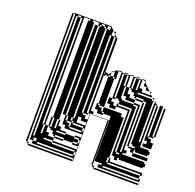

<svg xmlns="http://www.w3.org/2000/svg" viewBox="-124 -830 986 969"><g transform="rotate(20 368.5 -346.0)"><path d="M122 -664V-680H114V-664ZM162 -656V-688H154V-696H138V-688H154V-656ZM314 -680V-696H298V-680ZM354 -624V-656H346V-668L334 -680H330V-656H346V-624ZM122 -440V-456H114V-440ZM418 -464H410V-488H402L414 -500H426V-456H418ZM250 -392V-680H234V-392ZM666 -376V-392H658V-376ZM666 -392V-400H664L658 -406V-392ZM666 -328V-344H658V-328ZM250 -296V-344H234V-296ZM666 -264V-280H658V-264ZM122 -248V-264H114V-248ZM386 -304H394V-296H410V-280H418V-272H426V-264H394V-280H378V-312H386ZM538 -184V-232H530V-184ZM682 -216H658V-200H682ZM362 -184V-200H330V-216H314V-184ZM290 -176H298V-168H290ZM122 -120V-136H114V-120ZM234 -168V-136H250V-120H282V-112H330V-104H354V-88H362V-104H354V-112H330V-120H362V-136H266V-152H250V-200H234V-296H250V-200H258V-176H266V-168H282V-152H290V-144H354V-152H290V-168H354V-152H362V-168H354V-176H298V-184H290V-200H282V-184H290V-176H266V-200H258V-680H250V-696H218V-688H226V-168ZM464 -120V-104H466V-120ZM602 -168V-160H634V-136H714V-120H634V-136H618V-152H602V-160H594V-168ZM282 -104V-112H234V-104ZM354 -80V-88H330V-80ZM186 -120V-88H202V-72H234V-56H362V-72H330V-80H282V-88H234V-80H282V-72H234V-80H226V-88H218V-104H202V-112H194V-120ZM234 -40H354V-24H362V-40H354V-48H234V-56H186V-48H234ZM162 -144V-176H138V-208H154V-176H162V-208H138V-240H154V-208H162V-240H138V-272H154V-240H162V-272H138V-304H154V-272H162V-304H138V-336H154V-304H162V-336H138V-368H154V-336H162V-368H138V-400H154V-368H162V-400H138V-432H154V-400H162V-432H138V-464H154V-432H162V-464H138V-496H154V-464H162V-496H138V-528H154V-496H162V-528H138V-560H154V-528H162V-560H138V-592H154V-560H162V-592H138V-624H154V-592H162V-624H138V-656H154V-624H162V-656H138V-688H130V-48H138V-24H154V-40H138V-144H154V-120H162V-72H170V-120H162V-144H138V-176H154V-144ZM258 -688V-680H266V-688ZM122 -648V-664H114V-648ZM122 -632V-648H114V-632ZM122 -616V-632H114V-616ZM122 -600V-616H114V-600ZM122 -584V-600H114V-584ZM122 -568V-584H114V-568ZM122 -552V-568H114V-552ZM122 -536V-552H114V-536ZM122 -520V-536H114V-520ZM122 -504V-520H114V-504ZM122 -488V-504H114V-488ZM122 -472V-488H114V-472ZM122 -456V-472H114V-456ZM546 -464H522V-496H514V-440H522V-464H538V-440H546ZM364 -450V-456H370ZM386 -464V-456H394V-464ZM122 -424V-440H114V-424ZM122 -408V-424H114V-408ZM122 -392V-408H114V-392ZM122 -376V-392H114V-376ZM666 -360V-376H658V-360ZM122 -360V-376H114V-360ZM602 -360H594V-376H602ZM122 -344V-360H114V-344ZM658 -352V-344H666V-360H658V-352H650V-408H656L648 -416H642V-422L632 -432H554V-424H634V-416H642V-352ZM250 -344V-392H234V-344ZM122 -328V-344H114V-328ZM602 -328H594V-344H602ZM666 -312V-328H658V-312ZM666 -296V-312H658V-296ZM122 -312V-328H114V-312ZM122 -296V-312H114V-296ZM602 -312H594V-328H602ZM602 -296H594V-312H602ZM658 -288V-280H666V-296H658V-288H650V-352H642V-288ZM122 -280V-296H114V-280ZM706 -272H682V-304H698V-272H706V-304H682V-336H698V-304H706V-336H682V-368H698V-336H706V-368H682V-400H698V-368H706V-400H682V-408H698V-400H714V-248H706ZM538 -232V-280H530V-232ZM602 -264H594V-280H602ZM122 -264V-280H114V-264ZM666 -248V-264H658V-248ZM354 -240H330V-272H346V-248H354ZM706 -240H682V-272H698V-248H706ZM464 -248V-232H466V-248ZM666 -232V-248H658V-232ZM602 -248H594V-264H602ZM122 -232V-248H114V-232ZM602 -232H594V-248H602ZM658 -224V-216H666V-232H658V-224H650V-288H642V-224ZM122 -216V-232H114V-216ZM362 -216V-248H354V-272H330V-304H346V-272H354V-304H330V-336H346V-304H354V-336H330V-368H346V-336H354V-368H330V-400H346V-368H354V-400H330V-432H346V-400H354V-432H330V-464H346V-432H354V-464H330V-496H346V-464H354V-496H330V-528H346V-496H354V-528H330V-560H346V-528H354V-560H330V-592H346V-560H354V-592H330V-624H346V-592H354V-624H330V-656H322V-240H330V-232H346V-216ZM122 -184V-200H114V-184ZM466 -216V-232H464V-216ZM122 -200V-216H114V-200ZM464 -216V-200H466V-216ZM714 -184H666V-200H650V-224H642V-200H658V-176H706V-168H714ZM602 -200H594V-216H602ZM282 -680H290V-200H298V-680H290V-688H282V-696H266V-688H282ZM464 -184V-168H466V-184ZM538 -136V-184H530V-136ZM464 -200V-184H466V-200ZM602 -184H594V-200H602ZM602 -168H594V-184H602ZM122 -168V-184H114V-168ZM122 -152V-168H114V-152ZM226 -144V-168H218V-144ZM464 -152V-136H466V-152ZM466 -152V-168H464V-152ZM538 -136H530V-88H538ZM122 -136V-152H114V-136ZM442 -360V-500H426V-504H442V-500H458V-496H474V-464H482V-496H474V-500H458V-504H474V-500H490V-440H506V-500H490V-504H506V-500H522V-496H538V-464H546V-496H538V-500H522V-504H538V-500H554V-456H570V-440H618V-446L608 -456H586V-472H570V-494L564 -500H554V-504H570V-494L608 -456H618V-446L632 -432H642V-422L648 -416H658V-408H666V-400H674V-240H682V-232H698V-216H714V-152H706V-144H642V-152H634V-168H618V-176H610V-224H602V-216H594V-232H602V-224H610V-288H602V-280H594V-296H602V-288H610V-352H602V-344H594V-360H602V-352H610V-400H594V-408H554V-400H594V-392H602V-376H594V-392H554V-400H546V-408H538V-424H522V-432H514V-440H506V-408H522V-392H554V-376H586V-136H602V-120H578V-144H554V-176H570V-144H578V-176H554V-208H570V-176H578V-208H554V-240H570V-208H578V-240H554V-272H570V-240H578V-272H554V-304H570V-272H578V-304H554V-336H570V-304H578V-336H554V-344H482V-360H474V-368H458V-464H474V-440H482V-376H490V-368H554V-360H570V-336H578V-368H554V-376H506V-392H490V-440H482V-464H458V-496H450V-368H458V-360H442V-344H458V-328H474V-312H442V-328H426V-360ZM186 -120V-168H194V-120H202V-144H218V-120H226V-144H202V-168H194V-688H202V-696H170V-120ZM464 -136V-120H466V-136ZM122 -104V-120H114V-104ZM466 -88V-104H464V-88ZM122 -88V-104H114V-88ZM464 -88V-72H466V-88ZM122 -72V-88H114V-72ZM464 -72V-56H466V-72ZM122 -56V-72H114V-56ZM122 -40V-56H114V-40ZM464 -56V-40H466V-56ZM122 -40H114V-24H122ZM354 -16V-24H162V-16ZM114 0V-8H106V-696H114V-680H122V-696H114V-700H314L334 -680H346V-668L364 -650V-472H378V-464L370 -456H378V-464L394 -480V-488H402L394 -480V-464H410V-456H418V-304H394V-312H386V-456H364V-472H362V-264H378V-250H464V-248H466V-272H426V-280H418V-304H514V-288H530V-280H538V-328H474V-344H482V-336H546V-112H554V-104H570V-112H554V-144H570V-120H586V-112H706V-104H714V-88H706V-80H578V-88H570V-72H554V-88H530V-72H538V-56H714V-40H706V-48H530V-72H522V-48H530V-40H706V-24H714V-8H490V-24H514V-16H706V-24H506V-32H466V-40H464V-8H474V0H714V8H474V0H464V-8H458V-248H378V-250H364V0H362V-8H138V-24H114V-8H122V0H362V8H122V0Z"/></g></svg>

Font: Rubik Broken Fax
Style: Regular
Weight: 400
Designer: Hubert and Fischer, NaN
Foundry: Hubert and Fischer, NaN
Version: Version 2.201